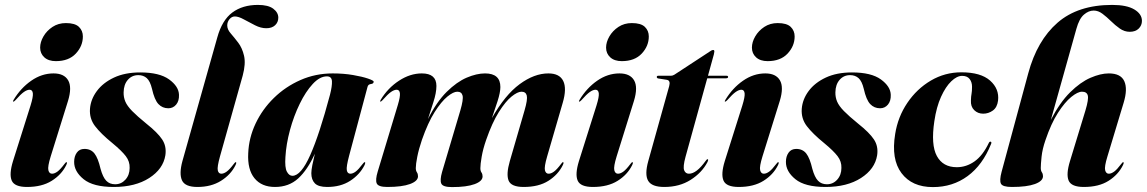

<svg xmlns="http://www.w3.org/2000/svg" viewBox="-20 -752 4671 782"><path d="M207.5 -503Q177.5 -503 160.5 -518.5Q143.5 -534 143.5 -558Q143.5 -580.5 157 -603.8Q170.5 -627 194 -642.5Q217.5 -658 248.5 -658Q285.5 -658 301.5 -642.5Q317.5 -627 317.5 -603.5Q317.5 -564.5 288.8 -533.8Q260 -503 207.5 -503ZM186.5 -115Q173.5 -73 177 -58.8Q180.5 -44.5 192 -44.5Q202 -44.5 213.8 -53Q225.5 -61.5 242.5 -84Q248.5 -92 250.5 -91.5Q255.5 -91.5 249.5 -79Q230.5 -40.5 190.5 -15.5Q150.5 9.5 90 9.5Q39 9.5 27.8 -16.5Q16.5 -42.5 33 -96L104.5 -322.5Q115.5 -358 113.8 -372.2Q112 -386.5 100.5 -386.5Q90.5 -386.5 77.5 -377.5Q64.5 -368.5 42.5 -343.5Q37 -338 34.5 -338Q31 -338.5 35.5 -345.5Q64.5 -393.5 107.2 -423.2Q150 -453 198 -453Q241 -453 257.5 -425Q274 -397 257 -341Z M449 -1.5Q474 -1.5 491 -20.5Q508 -39.5 508 -68Q509 -94 492.5 -115.8Q476 -137.5 438.5 -168.5Q390.5 -207.5 367 -238.5Q343.5 -269.5 346.5 -309Q349.5 -347.5 374.5 -381.2Q399.5 -415 444.2 -436Q489 -457 551 -457Q629.5 -457 668.8 -428.5Q708 -400 709 -366Q710 -341 697.5 -326Q685 -311 665.5 -311Q641.5 -311 625.2 -328.2Q609 -345.5 599 -390.5Q591.5 -421.5 577.8 -433.8Q564 -446 543.5 -446Q517.5 -446 500.8 -427Q484 -408 483.5 -376Q483 -356 490.5 -338.2Q498 -320.5 518.2 -299.8Q538.5 -279 576 -248.5Q622 -212 640.5 -184Q659 -156 653.5 -119.5Q644.5 -63.5 587.8 -27Q531 9.5 443.5 9.5Q359.5 9.5 320.5 -22.2Q281.5 -54 282 -93Q282 -115 292.8 -130.2Q303.5 -145.5 324 -145.5Q350 -145.5 364.8 -126.8Q379.5 -108 389.5 -64.5Q399 -30 412.8 -15.8Q426.5 -1.5 449 -1.5Z M1030.5 -732Q1072.5 -732 1093 -716.5Q1113.5 -701 1113.5 -680Q1113.5 -661.5 1100.5 -649.2Q1087.5 -637 1064.5 -637Q1042.5 -637 1018.8 -649Q995 -661 973.2 -673Q951.5 -685 936.5 -685Q924 -685 914.8 -674Q905.5 -663 905.5 -648.5Q905.5 -632 919.8 -615.8Q934 -599.5 950.2 -578.2Q966.5 -557 974 -524.8Q981.5 -492.5 968.5 -444L876 -115Q864 -72 867 -58.2Q870 -44.5 881.5 -44.5Q891.5 -44.5 903.2 -53Q915 -61.5 932 -84Q938 -92 940 -91.5Q945 -91.5 939 -79Q920 -40.5 880 -15.5Q840 9.5 784 9.5Q733.5 9.5 721.2 -17.5Q709 -44.5 723 -96L865 -599.5Q884.5 -670 926.2 -701Q968 -732 1030.5 -732Z M1402 -118Q1390 -73 1392.5 -58.8Q1395 -44.5 1407 -44.5Q1417 -44.5 1428.5 -53Q1440 -61.5 1457 -84Q1463 -92 1465.5 -91.5Q1470 -91.5 1464.5 -79Q1445 -40.5 1406.2 -15.5Q1367.5 9.5 1312.5 9.5Q1277 9.5 1262.5 -5.2Q1248 -20 1248 -46.5Q1248 -58.5 1252.2 -80Q1256.5 -101.5 1262.5 -126Q1232.5 -60 1194.5 -25.2Q1156.5 9.5 1100 9.5Q1045.5 9.5 1016.5 -26Q987.5 -61.5 991 -128Q993.5 -190.5 1021 -248.8Q1048.5 -307 1095.5 -353Q1142.5 -399 1203.8 -426Q1265 -453 1335.5 -453Q1379.5 -453 1417.5 -446.5Q1455.5 -440 1478.8 -432Q1502 -424 1502 -419.5Q1502 -411 1490.8 -409.8Q1479.5 -408.5 1477 -398.5ZM1142.5 -112.5Q1139.5 -69.5 1148.5 -52.8Q1157.5 -36 1171 -36Q1206 -36 1243.5 -120.2Q1281 -204.5 1324 -366Q1333 -401 1332 -421Q1331 -441 1311.5 -441Q1282.5 -441 1253.8 -410Q1225 -379 1200.8 -329.2Q1176.5 -279.5 1161 -222.2Q1145.5 -165 1142.5 -112.5Z M1780.5 -51.5 1855 -302.5Q1868 -347 1864 -362.8Q1860 -378.5 1842.5 -378.5Q1826.5 -378.5 1802 -358.5Q1777.5 -338.5 1750.2 -295.5Q1723 -252.5 1698.5 -182.5Q1685.5 -144 1679.5 -113.5Q1673.5 -83 1673.5 -67.5Q1673.5 -57 1678 -50.2Q1682.5 -43.5 1682.5 -34Q1682.5 -14.5 1650 -2.5Q1617.5 9.5 1557.5 9.5Q1521 9.5 1514.5 -4.8Q1508 -19 1518.5 -53.5L1600.5 -325Q1610.5 -358.5 1608.8 -372.5Q1607 -386.5 1595.5 -386.5Q1585.5 -386.5 1572.5 -377.5Q1559.5 -368.5 1537.5 -343.5Q1532 -338 1529.5 -338Q1526.5 -338.5 1530.5 -345.5Q1559.5 -393.5 1605 -423.2Q1650.5 -453 1698 -453Q1757.5 -453 1757.5 -402Q1757.5 -373.5 1744.8 -335Q1732 -296.5 1723 -267Q1758.5 -337.5 1799.5 -378Q1840.5 -418.5 1881 -435.8Q1921.5 -453 1955.5 -453Q2018 -453 2018 -397.5Q2018 -376 2006.5 -339.8Q1995 -303.5 1983.5 -271Q2037 -365.5 2096.5 -409.2Q2156 -453 2213.5 -453Q2259 -453 2274 -422.2Q2289 -391.5 2272 -333.5L2208.5 -115Q2196 -72 2199.5 -58.2Q2203 -44.5 2214.5 -44.5Q2224.5 -44.5 2236.2 -53Q2248 -61.5 2265 -84Q2270.5 -92 2273 -91.5Q2278 -91.5 2272 -79Q2253 -40.5 2213.5 -15.5Q2174 9.5 2113 9.5Q2062 9.5 2051.5 -16.5Q2041 -42.5 2056.5 -96L2116.5 -302.5Q2129.5 -347 2125.5 -362.8Q2121.5 -378.5 2104 -378.5Q2088 -378.5 2063.5 -358.8Q2039 -339 2011.8 -295.8Q1984.5 -252.5 1960 -182Q1947 -144.5 1941.8 -113.5Q1936.5 -82.5 1936.5 -67Q1936.5 -56 1941 -49.5Q1945.5 -43 1945.5 -33.5Q1945.5 -14 1913 -2Q1880.5 10 1821 10Q1784 10 1777.5 -4Q1771 -18 1780.5 -51.5Z M2512.5 -503Q2482.5 -503 2465.5 -518.5Q2448.5 -534 2448.5 -558Q2448.5 -580.5 2462 -603.8Q2475.5 -627 2499 -642.5Q2522.5 -658 2553.5 -658Q2590.5 -658 2606.5 -642.5Q2622.5 -627 2622.5 -603.5Q2622.5 -564.5 2593.8 -533.8Q2565 -503 2512.5 -503ZM2491.5 -115Q2478.5 -73 2482 -58.8Q2485.5 -44.5 2497 -44.5Q2507 -44.5 2518.8 -53Q2530.5 -61.5 2547.5 -84Q2553.5 -92 2555.5 -91.5Q2560.5 -91.5 2554.5 -79Q2535.5 -40.5 2495.5 -15.5Q2455.5 9.5 2395 9.5Q2344 9.5 2332.8 -16.5Q2321.5 -42.5 2338 -96L2409.5 -322.5Q2420.5 -358 2418.8 -372.2Q2417 -386.5 2405.5 -386.5Q2395.5 -386.5 2382.5 -377.5Q2369.5 -368.5 2347.5 -343.5Q2342 -338 2339.5 -338Q2336 -338.5 2340.5 -345.5Q2369.5 -393.5 2412.2 -423.2Q2455 -453 2503 -453Q2546 -453 2562.5 -425Q2579 -397 2562 -341Z M2695.5 -427 2660.5 -432.5Q2655 -434 2655 -438.5Q2655 -443.5 2661.5 -443.5H2713Q2720 -443.5 2727 -448L2874.5 -544.5Q2879.5 -548.5 2885 -548.5Q2889.5 -548.5 2889.5 -542Q2889.5 -538.5 2887.5 -530.5L2863.5 -443.5H2939Q2945.5 -443.5 2945.5 -438.5Q2945.5 -433 2936 -433H2860.5L2772 -113Q2761 -72.5 2766.5 -58.5Q2772 -44.5 2786 -44.5Q2816.5 -44.5 2853.5 -96Q2859 -104 2862 -103.5Q2867 -103.5 2861 -91Q2838.5 -48.5 2793 -19.5Q2747.5 9.5 2685.5 9.5Q2634.5 9.5 2619.8 -15.8Q2605 -41 2620.5 -96.5L2705.5 -401Q2712 -424.5 2695.5 -427Z M3106.5 -503Q3076.5 -503 3059.5 -518.5Q3042.5 -534 3042.5 -558Q3042.5 -580.5 3056 -603.8Q3069.5 -627 3093 -642.5Q3116.5 -658 3147.5 -658Q3184.5 -658 3200.5 -642.5Q3216.5 -627 3216.5 -603.5Q3216.5 -564.5 3187.8 -533.8Q3159 -503 3106.5 -503ZM3085.5 -115Q3072.5 -73 3076 -58.8Q3079.5 -44.5 3091 -44.5Q3101 -44.5 3112.8 -53Q3124.5 -61.5 3141.5 -84Q3147.5 -92 3149.5 -91.5Q3154.5 -91.5 3148.5 -79Q3129.5 -40.5 3089.5 -15.5Q3049.5 9.5 2989 9.5Q2938 9.5 2926.8 -16.5Q2915.5 -42.5 2932 -96L3003.5 -322.5Q3014.5 -358 3012.8 -372.2Q3011 -386.5 2999.5 -386.5Q2989.5 -386.5 2976.5 -377.5Q2963.5 -368.5 2941.5 -343.5Q2936 -338 2933.5 -338Q2930 -338.5 2934.5 -345.5Q2963.5 -393.5 3006.2 -423.2Q3049 -453 3097 -453Q3140 -453 3156.5 -425Q3173 -397 3156 -341Z M3348 -1.5Q3373 -1.5 3390 -20.5Q3407 -39.5 3407 -68Q3408 -94 3391.5 -115.8Q3375 -137.5 3337.5 -168.5Q3289.5 -207.5 3266 -238.5Q3242.5 -269.5 3245.5 -309Q3248.5 -347.5 3273.5 -381.2Q3298.5 -415 3343.2 -436Q3388 -457 3450 -457Q3528.5 -457 3567.8 -428.5Q3607 -400 3608 -366Q3609 -341 3596.5 -326Q3584 -311 3564.5 -311Q3540.5 -311 3524.2 -328.2Q3508 -345.5 3498 -390.5Q3490.5 -421.5 3476.8 -433.8Q3463 -446 3442.5 -446Q3416.5 -446 3399.8 -427Q3383 -408 3382.5 -376Q3382 -356 3389.5 -338.2Q3397 -320.5 3417.2 -299.8Q3437.5 -279 3475 -248.5Q3521 -212 3539.5 -184Q3558 -156 3552.5 -119.5Q3543.5 -63.5 3486.8 -27Q3430 9.5 3342.5 9.5Q3258.5 9.5 3219.5 -22.2Q3180.5 -54 3181 -93Q3181 -115 3191.8 -130.2Q3202.5 -145.5 3223 -145.5Q3249 -145.5 3263.8 -126.8Q3278.5 -108 3288.5 -64.5Q3298 -30 3311.8 -15.8Q3325.5 -1.5 3348 -1.5Z M3898.5 -443Q3877.5 -443 3854.5 -421Q3831.5 -399 3812.8 -357.8Q3794 -316.5 3785.5 -258.5Q3771 -162 3795.8 -116.5Q3820.5 -71 3877 -71Q3915.5 -71 3949 -94.5Q3982.5 -118 4007.5 -170Q4010.5 -176 4014.5 -175Q4020 -173.5 4016.5 -165.5Q3982 -79.5 3921 -34.8Q3860 10 3779.5 10Q3694.5 10 3651.8 -46.8Q3609 -103.5 3626 -206.5Q3637 -276 3675.5 -333Q3714 -390 3771.2 -423.8Q3828.5 -457.5 3895.5 -457.5Q3974.5 -457.5 4012.5 -423.8Q4050.5 -390 4045 -342.5Q4041.5 -314.5 4023.8 -301.8Q4006 -289 3984.5 -289Q3962.5 -289 3947.8 -303.5Q3933 -318 3934.5 -343Q3935 -360.5 3937 -370Q3939 -379.5 3939 -399Q3939 -417.5 3929.2 -430.2Q3919.5 -443 3898.5 -443Z M4238 -181Q4225.5 -145 4222.2 -113.5Q4219 -82 4219 -68Q4219 -57 4223.5 -50.2Q4228 -43.5 4228 -34.5Q4228 -14.5 4195.2 -2.5Q4162.5 9.5 4101.5 9.5Q4063.5 9.5 4056.8 -3.8Q4050 -17 4059.5 -52.5L4168 -453.5Q4204 -587 4287.2 -659.5Q4370.5 -732 4510 -732Q4569 -732 4600 -713.5Q4631 -695 4631 -667Q4631 -648.5 4617.8 -635.5Q4604.5 -622.5 4581.5 -622.5Q4559.5 -622.5 4540.8 -635.8Q4522 -649 4504.8 -666Q4487.5 -683 4470.2 -696Q4453 -709 4434.5 -709Q4414 -709 4394.8 -692.5Q4375.5 -676 4364 -634.5L4260 -263.5Q4296.5 -334.5 4338.5 -376Q4380.5 -417.5 4421.5 -435.2Q4462.5 -453 4496 -453Q4545 -453 4559.2 -421.2Q4573.5 -389.5 4556.5 -333.5L4490.5 -115Q4477.5 -72.5 4481.2 -58.5Q4485 -44.5 4496 -44.5Q4506 -44.5 4517.8 -53Q4529.5 -61.5 4546.5 -84Q4552.5 -92 4554.5 -91.5Q4559.5 -91.5 4553.5 -79Q4534.5 -40.5 4495 -15.5Q4455.5 9.5 4394.5 9.5Q4343.5 9.5 4332.5 -16.5Q4321.5 -42.5 4338 -96L4401 -302.5Q4414.5 -347.5 4410.5 -363Q4406.5 -378.5 4387 -378.5Q4369.5 -378.5 4343.2 -357.2Q4317 -336 4289 -292.5Q4261 -249 4238 -181Z"/></svg>

Font: Fraunces 144pt S000
Style: Bold Italic
Weight: 700
Italic angle: -16°
Version: Version 1.000; ttfautohint (v1.8.3)